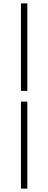

<svg xmlns="http://www.w3.org/2000/svg" viewBox="-20 -849 288 1145"><path d="M105 -307V-829H143V-307ZM105 276V-243H143V276Z"/></svg>

Font: Noto Sans SC ExtraLight
Style: Regular
Weight: 250
Designer: Ryoko NISHIZUKA 西塚涼子 (kana, bopomofo & ideographs); Paul D. Hunt (Latin, Greek & Cyrillic); Sandoll Communications 산돌커뮤니
Foundry: Adobe
Version: Version 2.004-H2;hotconv 1.0.118;makeotfexe 2.5.65603